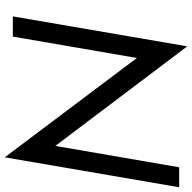

<svg xmlns="http://www.w3.org/2000/svg" viewBox="-20 -754 808 808"><g transform="rotate(90 384.0 -350.0)"><path d="M684 -700H768L642 34L224 -522L134 0H49L175 -734L594 -179Z"/></g></svg>

Font: Jost*
Style: Italic
Weight: 400
Italic angle: -10°
Version: Version 3.7